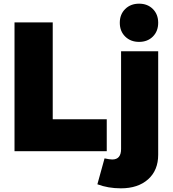

<svg xmlns="http://www.w3.org/2000/svg" viewBox="-20 -823 940 1045"><path d="M59 -701H267V-174H561V0H59ZM591 45Q639 45 639 -12V-544H841V19Q841 104 786 153Q731 202 638 202Q568 202 510 180L549 39Q577 45 591 45ZM841 -699Q841 -653 812 -624Q783 -595 737 -595Q691 -595 661.5 -624Q632 -653 632 -699Q632 -745 661.5 -774Q691 -803 737 -803Q783 -803 812 -774Q841 -745 841 -699Z"/></svg>

Font: #9Slide03 Montserrat ExtraBold
Style: Regular
Weight: 800
Designer: Julieta Ulanovsky
Foundry: Julieta Ulanovsky
Version: Version 6.001